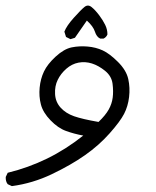

<svg xmlns="http://www.w3.org/2000/svg" viewBox="-30 -333 550 675"><path d="M11.7 321.3 -2.9 314.5Q-10.7 304.7 -9.8 289.1L-2.9 274.4Q69.3 256.8 135.3 224.6Q201.2 192.4 262.7 143.6Q230.5 137.7 202.1 127.4Q173.8 117.2 147.5 89.8Q121.1 62.5 113.8 34.2Q106.4 5.9 109.4 -24.9Q112.3 -55.7 124.5 -81.5Q136.7 -107.4 166 -134.3Q195.3 -161.1 222.2 -166.5Q249 -171.9 277.8 -169.4Q306.6 -167 331.1 -155.8Q355.5 -144.5 384.8 -115.2Q414.1 -85.9 420.9 -55.2Q427.7 -24.4 423.8 8.3Q419.9 41 406.2 67.4Q392.6 93.8 355.5 135.7Q318.4 177.7 269 212.4Q219.7 247.1 152.3 279.3Q85 311.5 11.7 321.3ZM316.4 95.7Q340.8 72.3 352.1 52.2Q363.3 32.2 366.2 10.3Q369.1 -11.7 365.7 -38.6Q362.3 -65.4 339.4 -84Q316.4 -102.5 293 -109.9Q269.5 -117.2 246.1 -112.8Q222.7 -108.4 203.1 -91.3Q183.6 -74.2 172.9 -52.2Q162.1 -30.3 163.6 -2.4Q165 25.4 183.1 45.4Q201.2 65.4 230.5 75.7Q259.8 85.9 316.4 95.7ZM217.8 -195.3 202.1 -203.1 196.3 -221.7Q204.1 -242.2 229.5 -270.5Q254.9 -298.8 267.1 -308.6Q279.3 -318.4 292 -308.1Q304.7 -297.9 318.4 -279.8Q332 -261.7 339.8 -245.6Q347.7 -229.5 347.7 -211.9Q343.8 -202.1 334 -197.3H322.3Q309.6 -203.1 303.7 -221.7Q297.9 -240.2 275.4 -260.7L233.4 -200.2Z"/></svg>

Font: JasonHandwriting4
Style: Regular
Weight: 400
Version: Version 1.01.21